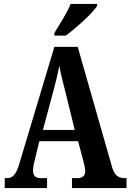

<svg xmlns="http://www.w3.org/2000/svg" viewBox="-20 -951 660 971"><path d="M255 -784V-771H313C367 -811 450 -886 471 -921V-931H337C320 -886 281 -829 255 -784ZM4 0H218V-50H186C157 -50 147 -65 147 -89C147 -107 154 -135 158 -151L179 -237H375L401 -139C405 -124 411 -101 411 -85C411 -61 395 -50 372 -50H344V0H620V-50H611C579 -50 559 -64 547 -105L373 -714H255L78 -124C60 -63 42 -50 13 -50H4ZM197 -294 250 -491C262 -534 272 -578 280 -618C287 -578 299 -534 311 -485L358 -294Z"/></svg>

Font: Noto Serif Myanmar ExtraCondensed
Style: Bold
Weight: 700
Width: 2
Designer: Ben Mitchell and the Monotype Design Team
Foundry: Monotype Imaging Inc.
Version: Version 2.106